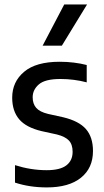

<svg xmlns="http://www.w3.org/2000/svg" viewBox="-20 -828 463 858"><path d="M189.5 9.5Q112 9.5 47 -12V-90Q118 -67.5 188.5 -67.5Q248.5 -67.5 276.5 -89Q304.5 -110.5 304.5 -149.5Q304.5 -183 287.5 -200.5Q270.5 -218 234.5 -227L166 -242Q96.5 -258.5 65.5 -295.2Q34.5 -332 34.5 -391.5Q34.5 -462.5 87.8 -507.2Q141 -552 246.5 -552Q280 -552 310.2 -548.2Q340.5 -544.5 367.5 -537.5V-460Q310.5 -475 250 -475Q181.5 -475 153.8 -451Q126 -427 126 -393.5Q126 -364 141.8 -346Q157.5 -328 194.5 -319L262.5 -304Q333 -287 364.2 -251Q395.5 -215 395.5 -153Q395.5 -77 341.8 -33.8Q288 9.5 189.5 9.5ZM170.5 -624 267 -808H369L256.5 -624Z"/></svg>

Font: Encode Sans Semi Condensed Medium
Style: Regular
Weight: 500
Width: 4
Designer: Multiple Designers
Foundry: Impallari Type
Version: Version 3.000; ttfautohint (v1.8.3) -l 8 -r 50 -G 200 -x 14 